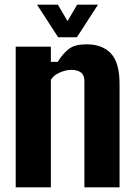

<svg xmlns="http://www.w3.org/2000/svg" viewBox="-20 -799 575 819"><path d="M47 0V-600H197V-535H226Q248.5 -571 274 -590.5Q299.5 -610 349 -610Q416.5 -610 453.2 -571Q490 -532 490 -441V0H340V-454Q340 -478 325.5 -489.5Q311 -501 284 -501Q261 -501 234 -489.2Q207 -477.5 197 -458V0ZM228 -640 138 -779H227L268 -709L309 -779H398L308 -640Z"/></svg>

Font: Big Shoulders Text Thin Black
Style: Regular
Weight: 900
Version: Version 2.002